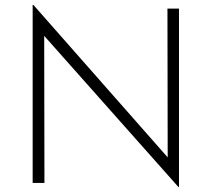

<svg xmlns="http://www.w3.org/2000/svg" viewBox="-20 -745 862 782"><path d="M707 17 160 -599 161 0H113V-725H116L663 -104L662 -710H709V17Z"/></svg>

Font: Synthetic Light
Style: Regular
Weight: 300
Designer: Santiago Orozco
Foundry: Typemade
Version: Version 2.000; ttfautohint (v1.8.4.7-5d5b)